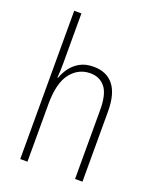

<svg xmlns="http://www.w3.org/2000/svg" viewBox="-142 -843 750 925"><g transform="rotate(20 233.5 -380.0)"><path d="M113 -503Q113 -462 110 -430H113Q123 -458 141 -482.5Q159 -507 187.5 -523Q216 -539 257 -539Q324 -539 359.5 -494.5Q395 -450 395 -360V0H357V-354Q357 -435 329 -469.5Q301 -504 253 -504Q192 -504 152.5 -453.5Q113 -403 113 -295V0H76V-760H113Z"/></g></svg>

Font: Noto Sans Kannada Condensed ExtraLight
Style: Regular
Weight: 200
Width: 3
Designer: Jelle Bosma - Monotype Design Team
Foundry: Monotype Imaging Inc.
Version: Version 2.005; ttfautohint (v1.8.4.7-5d5b)